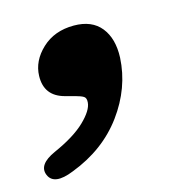

<svg xmlns="http://www.w3.org/2000/svg" viewBox="-91 -227 448 478"><g transform="rotate(-15 133.5 11.5)"><path d="M72.5 -4Q22 -17.5 23.5 -69Q24.5 -107.5 56.8 -137.8Q89 -168 139 -168Q185.5 -168 208.8 -139Q232 -110 230 -61Q226 16 177 82.8Q128 149.5 43 182Q-10 203.5 -22.5 173.5Q-34.5 144.5 12.5 123.5Q66.5 99.5 94.2 72.8Q122 46 123.5 26Q124.5 14.5 118.2 10.5Q112 6.5 97 2.5Z"/></g></svg>

Font: Fraunces 72pt SuperSoft
Style: Bold Italic
Weight: 700
Italic angle: -16°
Version: Version 1.000;[0bf87f6ff]